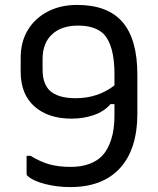

<svg xmlns="http://www.w3.org/2000/svg" viewBox="-20 -740 640 780"><path d="M293 -720Q418 -720 478 -650Q538 -580 538 -437V-279Q538 -134 467.5 -57Q397 20 266 20Q211 20 163 7.5Q115 -5 95 -23Q88 -27 88 -35V-107H104Q145 -82 182 -72Q219 -62 267 -62Q310 -62 342.5 -74Q375 -86 395 -107Q418 -131 431.5 -172.5Q445 -214 445 -270V-317H429Q403 -287 361 -272.5Q319 -258 271 -258Q176 -258 120 -307.5Q64 -357 64 -449V-505Q64 -570 93 -618Q122 -666 174 -693Q226 -720 293 -720ZM180 -374Q213 -341 288 -341Q377 -341 445 -393V-439Q445 -556 401 -602Q366 -636 297 -636Q230 -636 191.5 -600.5Q153 -565 153 -500V-459Q153 -428 160 -408Q167 -388 180 -374Z"/></svg>

Font: Recursive Sn Lnr St
Style: Regular
Weight: 400
Version: Version 1.079;hotconv 1.0.112;makeotfexe 2.5.65598; ttfautoh